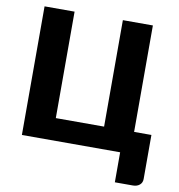

<svg xmlns="http://www.w3.org/2000/svg" viewBox="-95 -815 998 1071"><g transform="rotate(10 404.0 -279.0)"><path d="M782 -125.5V124Q782 145 767.2 157.5Q752.5 170 729 170H627V0H70.5V-728.5H240.5V-125.5H514V-728.5H684V-125.5Z"/></g></svg>

Font: Lato 2
Style: Regular
Weight: 900
Designer: Lukasz Dziedzic with Adam Twardoch and Botio Nikoltchev
Foundry: tyPoland Lukasz Dziedzic
Version: Version 2.015; 2015-08-06; http://www.latofonts.com/